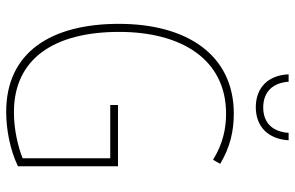

<svg xmlns="http://www.w3.org/2000/svg" viewBox="-186 -756 952 620"><g transform="rotate(90 290.0 -446.0)"><path d="M433 -902H409C406 -853 379 -820 327 -820C276 -820 247 -852 244 -902H220C223 -832 267 -796 326 -796C389 -796 429 -836 433 -902ZM319 -351V-326H491V-43C450 -27 397 -15 342 -15C170 -15 83 -144 83 -355C83 -555 171 -700 347 -700C395 -700 444 -690 496 -658L509 -681C456 -713 403 -725 347 -725C156 -725 57 -572 57 -354C57 -136 148 10 341 10C397 10 463 -2 517 -28V-351Z"/></g></svg>

Font: Noto Sans Thai Looped Condensed Thin
Style: Regular
Weight: 100
Width: 3
Designer: Sasikarn Vongin, Ben Mitchell
Foundry: The Fontpad Ltd
Version: Version 1.001